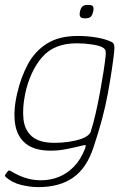

<svg xmlns="http://www.w3.org/2000/svg" viewBox="-24 -625 539 785"><path d="M46 -242Q61 -308 89.5 -361.5Q118 -415 167.5 -446.5Q217 -478 294 -478Q332 -478 369 -472Q406 -466 431 -454Q439 -451 442 -442Q445 -433 443 -415Q436 -349 417.5 -246Q399 -143 358 -22Q330 63 274.5 101.5Q219 140 133 140Q99 140 62.5 131Q26 122 1 100Q-4 95 -4 93.5Q-4 92 -3 90Q-1 87 1 84.5Q3 82 5 79Q7 76 9 74Q11 72 13.5 72Q16 72 17 73Q34 83 53 92Q72 101 95 106.5Q118 112 145 112Q182 112 216 98.5Q250 85 278 56.5Q306 28 324 -18Q324 -20 325 -22Q326 -24 326 -26Q328 -33 322.5 -32Q317 -31 309 -29Q281 -22 248 -15.5Q215 -9 184 -9Q116 -9 80.5 -38.5Q45 -68 37.5 -120.5Q30 -173 46 -242ZM79 -242Q67 -183 72 -137.5Q77 -92 107.5 -66.5Q138 -41 199 -41Q227 -41 255.5 -45Q284 -49 308 -57Q323 -62 334 -70.5Q345 -79 347 -87Q358 -121 367.5 -163Q377 -205 385 -248.5Q393 -292 399 -330.5Q405 -369 408 -397Q409 -405 408 -415Q407 -425 394 -432Q381 -439 350.5 -443.5Q320 -448 290 -448Q197 -448 148 -391Q99 -334 79 -242ZM357 -578Q354 -564 347.5 -557Q341 -550 324 -550Q308 -550 304 -557Q300 -564 303 -578Q306 -592 313 -598.5Q320 -605 336 -605Q353 -605 356.5 -598.5Q360 -592 357 -578Z"/></svg>

Font: Glory Thin Thin
Style: Italic
Weight: 250
Italic angle: -12°
Version: Version 1.011